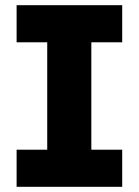

<svg xmlns="http://www.w3.org/2000/svg" viewBox="-20 -720 535 740"><path d="M44 0V-143H162V-557H44V-700H451V-557H332V-143H451V0Z"/></svg>

Font: Our Lexend
Style: Bold
Weight: 700
Designer: Bonnie Shaver-Troup, Thomas Jockin
Foundry: Lexend
Version: Version 1.007